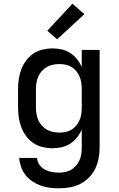

<svg xmlns="http://www.w3.org/2000/svg" viewBox="-20 -788 640 1031"><path d="M296 223Q271 223 246.5 220Q222 217 198.5 208.5Q175 200 154 186Q133 172 117.5 152.5Q102 133 93.5 109Q85 85 83 60H179Q180 80 191.5 96.5Q203 113 220.5 122.5Q238 132 257.5 135.5Q277 139 296 139Q314 139 331 135.5Q348 132 362.5 123.5Q377 115 388.5 101.5Q400 88 407 72Q414 56 416.5 39Q419 22 419 5V-92Q409 -69 393.5 -49.5Q378 -30 357 -16.5Q336 -3 311.5 2.5Q287 8 262 8Q235 8 208 1.5Q181 -5 159 -20Q137 -35 120.5 -57Q104 -79 94.5 -104Q85 -129 81 -156Q77 -183 77 -210V-310Q77 -337 81 -364Q85 -391 94.5 -416Q104 -441 120.5 -463Q137 -485 159 -500Q181 -515 208 -521.5Q235 -528 262 -528Q287 -528 311.5 -522.5Q336 -517 357 -503.5Q378 -490 393.5 -470.5Q409 -451 419 -428V-520H515V5Q515 34 509.5 63Q504 92 491 118.5Q478 145 457 166Q436 187 410 200Q384 213 355 218Q326 223 296 223ZM299 -76Q316 -76 333 -79.5Q350 -83 364.5 -92Q379 -101 390 -114.5Q401 -128 407.5 -143.5Q414 -159 416.5 -176Q419 -193 419 -210V-310Q419 -327 416.5 -344Q414 -361 407.5 -376.5Q401 -392 390 -405.5Q379 -419 364.5 -428Q350 -437 333 -440.5Q316 -444 299 -444Q282 -444 264.5 -440.5Q247 -437 232 -428.5Q217 -420 205 -407Q193 -394 186 -378Q179 -362 176 -344.5Q173 -327 173 -310V-210Q173 -193 176 -175.5Q179 -158 186 -142Q193 -126 205 -113Q217 -100 232 -91.5Q247 -83 264.5 -79.5Q282 -76 299 -76ZM287 -577 234 -623 369 -768 433 -712Z"/></svg>

Font: Iosevka Fixed Medium Extended
Style: Regular
Weight: 500
Width: 7
Monospace: yes
Designer: Belleve Invis
Foundry: Belleve Invis
Version: Version 24.1.1; ttfautohint (v1.8.4)